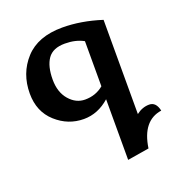

<svg xmlns="http://www.w3.org/2000/svg" viewBox="-125 -531 831 892"><g transform="rotate(-20 290.5 -85.5)"><path d="M266.6 -76.2Q319.3 -76.2 357.9 -108.4V-331.5Q319.3 -353 265.6 -353Q206.1 -353 180.9 -316.7Q155.8 -280.3 155.8 -214.8Q155.8 -152.3 188.7 -114.3Q221.7 -76.2 266.6 -76.2ZM357.9 255.4V-44.4Q300.3 6.8 230.5 6.8Q152.8 6.8 93.3 -46.9Q33.7 -100.6 33.7 -189.9Q33.7 -289.6 96.4 -358.4Q159.2 -427.2 279.8 -427.2Q372.6 -427.2 473.1 -395V70.8Q502.9 47.4 537.1 47.4Q570.8 47.4 580.6 92.8Q483.9 106.9 464.8 237.8Z"/></g></svg>

Font: Bainsley
Style: Bold
Weight: 700
Designer: Paul James MIller
Foundry: High-Logic / Made with FontCreator
Version: Version 1.411;March 28, 2021;FontCreator 13.0.0.2683 64-bit